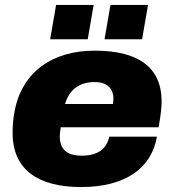

<svg xmlns="http://www.w3.org/2000/svg" viewBox="-20 -745 707 777"><path d="M183 -586H335L359 -725H207ZM403 -586H555L579 -725H427ZM308 12C489 12 594 -66 615 -192H422C414 -149 382 -115 311 -115C248 -115 222 -143 222 -194C222 -205 224 -220 226 -230H622C632 -289 634 -312 634 -334C634 -475 537 -540 363 -540C196 -540 67 -457 38 -289C33 -263 31 -236 31 -207C31 -57 136 12 308 12ZM243 -324C260 -379 297 -413 364 -413C412 -413 439 -388 439 -345C439 -339 438 -331 437 -324Z"/></svg>

Font: Archivo Black
Style: Italic
Weight: 900
Italic angle: -10°
Designer: Hector Gatti
Foundry: Omnibus-Type
Version: Version 2.001